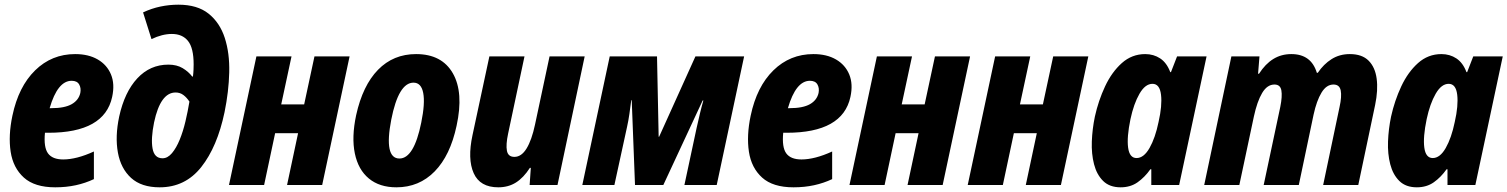

<svg xmlns="http://www.w3.org/2000/svg" viewBox="-20 -790 6438 820"><path d="M216 10Q128 10 82 -31.5Q36 -73 25.5 -142Q15 -211 33 -296Q59 -420 130 -489.5Q201 -559 301 -559Q358 -559 397.5 -536Q437 -513 454 -472Q471 -431 459 -376Q426 -223 187 -223H172Q166 -161 185 -135Q204 -109 250 -109Q278 -109 311 -117.5Q344 -126 381 -143V-25Q345 -8 304 1Q263 10 216 10ZM286 -445Q226 -445 192 -328H199Q256 -328 286 -345Q316 -362 323 -393Q327 -414 318 -429.5Q309 -445 286 -445Z M662 10Q584 10 540 -30Q496 -70 483.5 -138.5Q471 -207 489 -292Q512 -397 566.5 -455.5Q621 -514 699 -514Q735 -514 760 -499Q785 -484 801 -463H804Q806 -479 806.5 -492.5Q807 -506 807 -515Q807 -585 783 -615Q759 -645 714 -645Q673 -645 627 -623L591 -737Q627 -754 665 -762Q703 -770 742 -770Q823 -770 871 -731.5Q919 -693 940 -628Q961 -563 959 -481Q957 -399 939 -311Q908 -163 839.5 -76.5Q771 10 662 10ZM674 -114Q696 -114 714.5 -136Q733 -158 747.5 -193.5Q762 -229 772 -271.5Q782 -314 789 -356Q778 -373 763.5 -384Q749 -395 730 -395Q665 -395 638 -267Q624 -198 631.5 -156Q639 -114 674 -114Z M958 0 1075 -549H1225L1181 -344H1279L1323 -549H1473L1356 0H1206L1253 -221H1155L1108 0Z M1673 10Q1601 10 1555.5 -27.5Q1510 -65 1495.5 -134.5Q1481 -204 1501 -298Q1529 -425 1594.5 -492Q1660 -559 1757 -559Q1867 -559 1914 -477Q1961 -395 1930 -253Q1903 -126 1836.5 -58Q1770 10 1673 10ZM1686 -113Q1748 -113 1779 -266Q1796 -349 1787.5 -393Q1779 -437 1746 -437Q1682 -437 1651 -279Q1619 -113 1686 -113Z M2108 10Q2030 10 2003 -50.5Q1976 -111 1998 -213L2070 -549H2220L2150 -219Q2140 -172 2145 -146Q2150 -120 2177 -120Q2207 -120 2229 -156Q2251 -192 2265 -258L2327 -549H2477L2361 0H2242L2247 -73H2243Q2216 -31 2183.5 -10.5Q2151 10 2108 10Z M2467 0 2584 -549H2786L2793 -206H2795L2950 -549H3158L3041 0H2903L2955 -243Q2963 -279 2970 -308Q2977 -337 2984 -361H2981L2813 0H2692L2678 -362H2676Q2672 -331 2668 -303Q2664 -275 2658 -248L2604 0Z M3369 10Q3281 10 3235 -31.5Q3189 -73 3178.5 -142Q3168 -211 3186 -296Q3212 -420 3283 -489.5Q3354 -559 3454 -559Q3511 -559 3550.5 -536Q3590 -513 3607 -472Q3624 -431 3612 -376Q3579 -223 3340 -223H3325Q3319 -161 3338 -135Q3357 -109 3403 -109Q3431 -109 3464 -117.5Q3497 -126 3534 -143V-25Q3498 -8 3457 1Q3416 10 3369 10ZM3439 -445Q3379 -445 3345 -328H3352Q3409 -328 3439 -345Q3469 -362 3476 -393Q3480 -414 3471 -429.5Q3462 -445 3439 -445Z M3608 0 3725 -549H3875L3831 -344H3929L3973 -549H4123L4006 0H3856L3903 -221H3805L3758 0Z M4113 0 4230 -549H4380L4336 -344H4434L4478 -549H4628L4511 0H4361L4408 -221H4310L4263 0Z M4766 10Q4719 10 4691.5 -17Q4664 -44 4652.5 -88.5Q4641 -133 4643 -186Q4645 -239 4656 -292Q4671 -360 4699.5 -421Q4728 -482 4771 -520.5Q4814 -559 4871 -559Q4907 -559 4935 -540.5Q4963 -522 4978 -482H4981L5007 -549H5133L5016 0H4897V-67H4893Q4869 -33 4838.5 -11.5Q4808 10 4766 10ZM4834 -115Q4865 -115 4889.5 -158Q4914 -201 4928 -269Q4944 -339 4938.5 -385.5Q4933 -432 4902 -432Q4871 -432 4846.5 -389.5Q4822 -347 4808 -281Q4792 -204 4798 -159.5Q4804 -115 4834 -115Z M5123 0 5239 -549H5359L5353 -475H5357Q5384 -517 5418 -538Q5452 -559 5495 -559Q5580 -559 5604 -479H5608Q5633 -516 5667 -537.5Q5701 -559 5745 -559Q5797 -559 5825 -531Q5853 -503 5859.5 -454Q5866 -405 5853 -342L5781 0H5631L5701 -333Q5711 -378 5706 -403.5Q5701 -429 5675 -429Q5645 -429 5624 -394.5Q5603 -360 5590 -300L5527 0H5377L5448 -334Q5457 -379 5452.5 -404Q5448 -429 5423 -429Q5392 -429 5370.5 -393Q5349 -357 5335 -292L5273 0Z M6031 10Q5984 10 5956.5 -17Q5929 -44 5917.5 -88.5Q5906 -133 5908 -186Q5910 -239 5921 -292Q5936 -360 5964.5 -421Q5993 -482 6036 -520.5Q6079 -559 6136 -559Q6172 -559 6200 -540.5Q6228 -522 6243 -482H6246L6272 -549H6398L6281 0H6162V-67H6158Q6134 -33 6103.5 -11.5Q6073 10 6031 10ZM6099 -115Q6130 -115 6154.5 -158Q6179 -201 6193 -269Q6209 -339 6203.5 -385.5Q6198 -432 6167 -432Q6136 -432 6111.5 -389.5Q6087 -347 6073 -281Q6057 -204 6063 -159.5Q6069 -115 6099 -115Z"/></svg>

Font: Noto Sans Condensed ExtraBold
Style: Italic
Weight: 800
Width: 3
Italic angle: -12°
Designer: Monotype Design Team
Foundry: Monotype Imaging Inc.
Version: Version 2.013; ttfautohint (v1.8.4.7-5d5b)